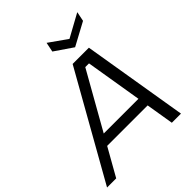

<svg xmlns="http://www.w3.org/2000/svg" viewBox="-286 -1056 1203 1203"><g transform="rotate(-45 315.5 -454.5)"><path d="M429 -630H396L40 0H-41L354 -700H498L614 0H533ZM135 -254H542L529 -184H121ZM604 -909 591 -845 439 -763 319 -845 332 -909 451 -825Z"/></g></svg>

Font: Albert Sans
Style: Italic
Weight: 400
Italic angle: -11.25°
Designer: Andreas Rasmussen
Foundry: a.Foundry
Version: Version 1.025